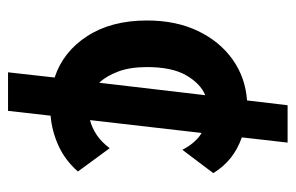

<svg xmlns="http://www.w3.org/2000/svg" viewBox="-149 -514 736 478"><g transform="rotate(90 219.0 -275.0)"><path d="M256 73H160L173 -43Q109 -64 70 -124Q31 -184 31 -273Q31 -345 57 -399.5Q83 -454 128 -486Q173 -518 230 -522L242 -623H335L322 -509Q380 -489 411 -438L353 -361Q335 -395 311 -409L279 -131Q298 -136 315.5 -147.5Q333 -159 349 -180L407 -101Q379 -69 342.5 -52.5Q306 -36 268 -33ZM147 -273Q147 -231 158 -201.5Q169 -172 186 -154L217 -418Q188 -406 167.5 -370.5Q147 -335 147 -273Z"/></g></svg>

Font: Inconsolata SemiCondensed ExtraBold
Style: Regular
Weight: 800
Width: 4
Monospace: yes
Designer: Raph Levien, Cyreal, Brenton Simpson
Foundry: Raph Levien, Cyreal, Google
Version: Version 3.100; ttfautohint (v1.8.4.7-5d5b)